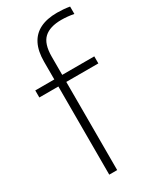

<svg xmlns="http://www.w3.org/2000/svg" viewBox="-208 -881 777 944"><g transform="rotate(-30 181.0 -409.0)"><path d="M116 0V-641.5Q116 -700.5 135.8 -739.8Q155.5 -779 194.5 -798.5Q233.5 -818 291.5 -818Q308.5 -818 327 -816.5Q345.5 -815 362.5 -812V-770Q345 -773.5 327.5 -775.2Q310 -777 292 -777Q226.5 -777 193.8 -746.8Q161 -716.5 161 -643.5V0ZM8 -500.5V-540.5H343V-500.5Z"/></g></svg>

Font: Encode Sans Condensed Thin ExtraLight
Style: Regular
Weight: 250
Version: Version 3.002